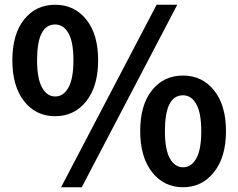

<svg xmlns="http://www.w3.org/2000/svg" viewBox="-20 -774 1003 808"><path d="M343 -348Q293 -285 212 -285Q131 -285 81.5 -348Q32 -411 32 -520.5Q32 -630 81.5 -692Q131 -754 212 -754Q293 -754 343 -692Q393 -630 393 -520.5Q393 -411 343 -348ZM212 -671Q136 -671 136 -521Q136 -443 157 -405.5Q178 -368 212.5 -368Q247 -368 268 -405.5Q289 -443 289 -520.5Q289 -598 268 -634.5Q247 -671 212 -671ZM237 14 639 -754H726L324 14ZM880.5 -49.5Q830 14 750 14Q670 14 620 -49.5Q570 -113 570 -222.5Q570 -332 619.5 -394Q669 -456 750 -456Q831 -456 881 -393.5Q931 -331 931 -222Q931 -113 880.5 -49.5ZM750 -373Q674 -373 674 -222Q674 -144 695 -107Q716 -70 750.5 -70Q785 -70 806 -107Q827 -144 827 -221.5Q827 -299 806 -336Q785 -373 750 -373Z"/></svg>

Font: Swei Fan Sans CJK TC
Style: Bold
Weight: 700
Version: Version 2.130